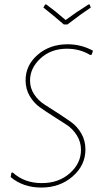

<svg xmlns="http://www.w3.org/2000/svg" viewBox="-20 -839 463 863"><path d="M383 -819 388 -805Q351 -781 283 -729H267Q215 -774 175 -805L183 -819H188Q228 -790 275 -749Q322 -784 378 -819ZM284 -640Q345 -640 398 -611L392 -593L385 -592Q339 -620 281 -620Q209 -620 162 -576.5Q115 -533 115 -477Q115 -443 133.5 -415Q152 -387 179.5 -369.5Q207 -352 239.5 -331Q272 -310 299.5 -290.5Q327 -271 345.5 -239Q364 -207 364 -167Q364 -96 306.5 -46Q249 4 166 4Q84 4 28 -43L31 -62L37 -64Q89 -16 168 -16Q244 -16 294 -60.5Q344 -105 344 -165Q344 -201 325.5 -230.5Q307 -260 279.5 -278Q252 -296 219.5 -316.5Q187 -337 159.5 -356.5Q132 -376 113.5 -407.5Q95 -439 95 -478Q95 -546 149.5 -593Q204 -640 284 -640Z"/></svg>

Font: Alegreya Sans Thin
Style: Italic
Weight: 100
Italic angle: -7°
Designer: Juan Pablo del Peral
Foundry: Huerta Tipografica
Version: Version 2.007